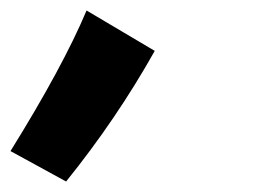

<svg xmlns="http://www.w3.org/2000/svg" viewBox="-108 -123 495 366"><path d="M-88 165Q12 4 57 -103L187 -26Q114 104 18 223Z"/></svg>

Font: Vampiro One
Style: Regular
Weight: 400
Designer: Riccardo De Franceschi
Foundry: Sorkin Type Co.
Version: Version 1.002